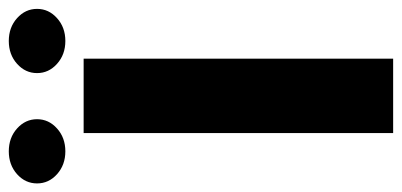

<svg xmlns="http://www.w3.org/2000/svg" viewBox="-311 -662 923 441"><g transform="rotate(-90 150.5 -441.5)"><path d="M236.3 0H65.4V-710.9H236.3ZM-50.3 -817.9Q-50.3 -844.7 -29.1 -863.8Q-7.8 -882.8 23.4 -882.8Q54.7 -882.8 75.9 -863.8Q97.2 -844.7 97.2 -817.9Q97.2 -791 75.9 -772Q54.7 -752.9 23.4 -752.9Q-7.8 -752.9 -29.1 -772Q-50.3 -791 -50.3 -817.9ZM203.1 -817.9Q203.1 -844.7 224.4 -863.8Q245.6 -882.8 276.9 -882.8Q308.1 -882.8 329.3 -863.8Q350.6 -844.7 350.6 -817.9Q350.6 -791 329.3 -772Q308.1 -752.9 276.9 -752.9Q245.6 -752.9 224.4 -772Q203.1 -791 203.1 -817.9Z"/></g></svg>

Font: Roboto Black
Style: Regular
Weight: 900
Designer: Google
Version: Version 2.134; 2016